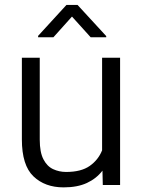

<svg xmlns="http://www.w3.org/2000/svg" viewBox="-20 -768 590 797"><path d="M406.7 0 405.3 -59.6Q380.4 -26.9 340.8 -8.5Q301.3 9.8 244.1 9.8Q166.5 9.8 118.7 -36.1Q70.8 -82 70.8 -189V-528.3H145V-188Q145 -136.2 160.2 -106.9Q175.3 -77.6 200.4 -65.9Q225.6 -54.2 254.4 -54.2Q316.9 -54.2 352.5 -79.3Q388.2 -104.5 403.8 -144V-528.3H478.5V0ZM301.8 -747.6 420.9 -618.2V-613.3H356.4L278.8 -699.2L201.7 -613.3H138.2V-619.1L255.9 -747.6Z"/></svg>

Font: Vazirmatn RD Light
Style: Regular
Weight: 300
Designer: Saber Rastikerdar
Foundry: Saber Rastikerdar
Version: Version 32.102